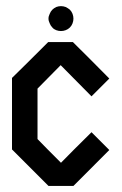

<svg xmlns="http://www.w3.org/2000/svg" viewBox="-20 -612 400 632"><path d="M339.8 -118.2 221.7 0H139.6L19.5 -120.1V-355.5Q59.6 -394.5 138.7 -473.6H220.7V-472.7Q260.7 -433.6 339.8 -353.5L281.2 -294.9Q247.1 -329.1 179.7 -397.5Q154.3 -371.1 103.5 -320.3V-154.3Q128.9 -127.9 180.7 -76.2Q213.9 -110.4 281.2 -176.8ZM196.3 -512.7Q188.5 -509.8 180.7 -509.8Q172.9 -509.8 165 -512.7Q157.2 -515.6 152.3 -521.5Q146.5 -527.3 143.6 -535.2Q139.6 -543 139.6 -550.8Q139.6 -558.6 143.6 -566.4Q146.5 -574.2 152.3 -580.1Q157.2 -585 165 -588.9Q172.9 -591.8 180.7 -591.8Q188.5 -591.8 196.3 -588.9Q204.1 -585 210 -580.1Q215.8 -574.2 218.8 -566.4Q221.7 -558.6 221.7 -550.8Q221.7 -543 218.8 -535.2Q215.8 -527.3 210 -521.5Q204.1 -515.6 196.3 -512.7Z"/></svg>

Font: mr_KirucoupageG
Style: Regular
Weight: 400
Designer: Jan Henkel
Version: Version 1.00 May 25, 2020, initial release